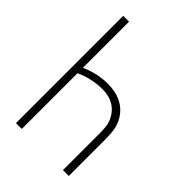

<svg xmlns="http://www.w3.org/2000/svg" viewBox="-215 -832 930 930"><g transform="rotate(45 250.0 -367.5)"><path d="M69 0V-735H109V-419Q142 -434 178 -442Q214 -450 250 -450Q276 -450 301.5 -444.5Q327 -439 350 -426Q373 -413 390 -393Q407 -373 416.5 -349Q426 -325 428.5 -299Q431 -273 431 -247V0H391V-247Q391 -267 389.5 -288Q388 -309 380.5 -328.5Q373 -348 360 -364.5Q347 -381 329.5 -392Q312 -403 291.5 -408Q271 -413 250 -413Q214 -413 178 -405Q142 -397 109 -382V0Z"/></g></svg>

Font: Iosevka Extralight
Style: Regular
Weight: 200
Monospace: yes
Designer: Belleve Invis
Foundry: Belleve Invis
Version: Version 32.0.1; ttfautohint (v1.8.4)